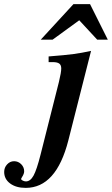

<svg xmlns="http://www.w3.org/2000/svg" viewBox="-173 -703 541 928"><path d="M62 -402.8V-430.2Q143.6 -436.5 183.1 -441.9Q222.7 -447.3 267.1 -457L157.2 -23.9Q98.6 205.1 -48.8 205.1Q-95.2 205.1 -124 183.8Q-152.8 162.6 -152.8 127.9Q-152.8 106.9 -138.7 91.6Q-124.5 76.2 -105 76.2Q-85 76.2 -70.6 90.6Q-56.2 105 -56.2 125Q-56.2 136.7 -65.9 151.9Q-70.8 159.2 -70.8 162.1Q-70.8 166 -63 169.9Q-55.2 173.8 -47.9 173.8Q-26.4 173.8 -11 146Q4.4 118.2 22.9 44.9L111.8 -307.1Q123 -353 123 -372.1Q123 -388.7 113.3 -395.8Q103.5 -402.8 82 -402.8ZM296.9 -511.2 210 -605 81.1 -511.2H23.9L182.1 -683.1H262.2L348.1 -511.2Z"/></svg>

Font: Accordance
Style: Bold-Italic
Weight: 700
Italic angle: -11°
Version: Version 1.2 (build January 31, 2020) Miklal Software Solutio